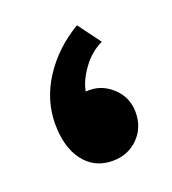

<svg xmlns="http://www.w3.org/2000/svg" viewBox="-69 -326 358 400"><g transform="rotate(-20 110.5 -125.5)"><path d="M180 -221Q154 -209 135.5 -183.5Q117 -158 113 -135Q146 -138 171 -115.5Q196 -93 196 -59Q196 -25 173.5 -2.5Q151 20 117 20Q77 20 53.5 -10.5Q30 -41 30 -93Q30 -146 60.5 -193Q91 -240 143 -271Z"/></g></svg>

Font: Reem Kufi
Style: Bold
Weight: 700
Designer: Khaled Hosny
Version: Version 1.001